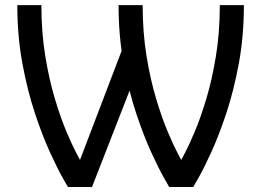

<svg xmlns="http://www.w3.org/2000/svg" viewBox="-20 -743 1038 763"><path d="M748 0Q748 0 768.3 -35.4Q788.6 -70.8 818.6 -136Q848.6 -201.2 878.7 -291Q908.7 -380.9 929 -490.2Q949.2 -599.6 949.2 -722.7H853.5Q853.5 -614.3 838.1 -520.3Q822.8 -426.3 799.8 -350.1Q776.9 -273.9 753.9 -219.7Q731 -165.5 715.6 -136.5Q700.2 -107.4 700.2 -107.4Q700.2 -107.4 684.8 -136.5Q669.4 -165.5 646.5 -219.7Q623.5 -273.9 600.6 -350.1Q577.6 -426.3 562.3 -520.3Q546.9 -614.3 546.9 -722.7H451.2Q451.2 -599.6 471.4 -490.2Q491.7 -380.9 521.7 -291Q551.8 -201.2 581.8 -136Q611.8 -70.8 632.1 -35.4Q652.3 0 652.3 0ZM345.7 0 558.1 -544.9H464.8L297.9 -107.4Q297.9 -107.4 282.5 -136.5Q267.1 -165.5 244.1 -219.7Q221.2 -273.9 198.2 -350.1Q175.3 -426.3 159.9 -520.3Q144.5 -614.3 144.5 -722.7H48.8Q48.8 -599.6 69.1 -490.2Q89.4 -380.9 119.4 -291Q149.4 -201.2 179.4 -136Q209.5 -70.8 229.7 -35.4Q250 0 250 0Z"/></svg>

Font: Giphurs
Style: Regular
Weight: 400
Version: Version 2.010